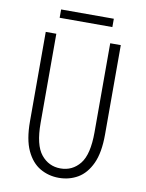

<svg xmlns="http://www.w3.org/2000/svg" viewBox="-92 -889 733 965"><g transform="rotate(10 275.0 -406.0)"><path d="M275.5 11Q223 11 179.5 -14.2Q136 -39.5 110 -95.2Q84 -151 84 -243.5V-700H138V-245.5Q138 -132 176.8 -84.5Q215.5 -37 275.5 -37Q336 -37 374.5 -84.5Q413 -132 413 -245.5V-700H467V-243.5Q467 -151 441 -95.2Q415 -39.5 371.8 -14.2Q328.5 11 275.5 11ZM140.5 -782V-824.5H409.5V-782Z"/></g></svg>

Font: Trispace SemiCondensed ExtraLight
Style: Regular
Weight: 200
Width: 4
Designer: Tyler Finck
Foundry: Etcetera Type Company
Version: Version 1.210; ttfautohint (v1.8.3)